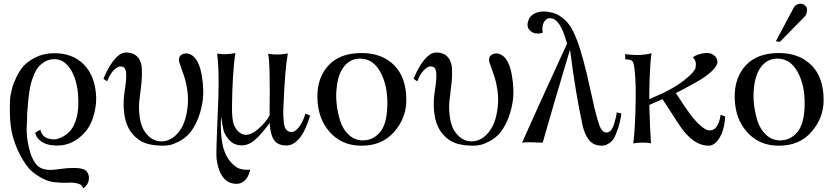

<svg xmlns="http://www.w3.org/2000/svg" viewBox="-20 -768 4486 1032"><path d="M497 -244Q498 -190 479 -133Q460 -76 418 -38Q351 23 264 13Q226 10 200 -9Q174 -28 169 -55L197 -71V-70Q208 -22 265 -19Q282 -18 302.5 -26Q323 -34 346 -53Q369 -72 384.5 -112.5Q400 -153 401 -208Q403 -321 363 -389.5Q323 -458 258 -449Q236 -446 217.5 -434.5Q199 -423 186.5 -408Q174 -393 164 -369.5Q154 -346 148.5 -327Q143 -308 138.5 -280Q134 -252 132.5 -235Q131 -218 129 -192Q127 -166 126 -158Q126 -131 123.5 -84Q121 -37 135.5 26Q150 89 180 121Q194 135 214.5 140.5Q235 146 251 145.5Q267 145 297 141Q327 137 340 136Q426 130 445 152Q462 172 457 200.5Q452 229 426 244Q424 226 400 219Q376 212 345 214Q314 216 268 211Q228 205 188.5 180Q149 155 132 133Q77 64 49 -34Q34 -86 33 -164Q32 -242 38 -262Q42 -282 46.5 -299.5Q51 -317 68 -353Q85 -389 107.5 -414Q130 -439 172 -460Q214 -481 266 -482Q369 -484 431 -421Q493 -358 497 -244Z M1068 -217Q1058 -158 1037 -113.5Q1016 -69 993 -45.5Q970 -22 942 -7.5Q914 7 894.5 11Q875 15 857 15Q802 15 763 2Q724 -11 692 -48Q639 -110 645 -233Q645 -245 652.5 -295Q660 -345 658 -374.5Q656 -404 639 -409Q618 -416 597.5 -396.5Q577 -377 566 -354L556 -331L536 -344Q558 -399 586 -437Q613 -472 635 -481Q655 -489 678 -484Q709 -478 725 -455Q741 -432 742.5 -397.5Q744 -363 741 -330Q738 -297 732.5 -256.5Q727 -216 727 -195Q728 -101 760 -58Q796 -8 848 -8Q903 -9 943.5 -62Q984 -115 990 -215Q992 -249 986 -288Q980 -327 971.5 -353Q963 -379 953.5 -404.5Q944 -430 943 -435Q937 -467 962 -477Q982 -486 1005 -475Q1048 -453 1063.5 -368Q1079 -283 1068 -217Z M1647 -147Q1599 14 1518 14Q1456 14 1440 -43Q1435 -60 1432.5 -76.5Q1430 -93 1430 -100V-108Q1384 -44 1346 -12.5Q1308 19 1263 12Q1229 7 1207.5 -20.5Q1186 -48 1181.5 -67.5Q1177 -87 1170 -131Q1169 -138 1168 -141Q1163 -23 1184.5 39.5Q1206 102 1255 133Q1279 147 1325 144Q1325 147 1323.5 152Q1322 157 1316.5 170.5Q1311 184 1303.5 194Q1296 204 1282 212Q1268 220 1251 220Q1163 220 1144 86Q1142 67 1144 7.5Q1146 -52 1149.5 -140Q1153 -228 1154 -249Q1158 -406 1147 -480Q1191 -472 1245 -483Q1229 -377 1227 -197Q1226 -124 1238.5 -94.5Q1251 -65 1276 -50Q1315 -29 1367 -74Q1386 -90 1401.5 -108.5Q1417 -127 1423.5 -138Q1430 -149 1429 -149Q1433 -437 1421 -479Q1474 -470 1527 -481Q1511 -387 1504 -205Q1502 -170 1502.5 -152.5Q1503 -135 1505.5 -110.5Q1508 -86 1516.5 -74Q1525 -62 1540 -59Q1563 -55 1585 -82.5Q1607 -110 1622 -157Z M2164 -233Q2165 -135 2098.5 -59Q2032 17 1919 15Q1817 14 1752.5 -58Q1688 -130 1686 -243Q1684 -350 1745.5 -416.5Q1807 -483 1923 -483H1924Q2032 -483 2097.5 -418.5Q2163 -354 2164 -233ZM2062 -204Q2064 -308 2025 -380Q1986 -452 1917 -453Q1865 -454 1830.5 -412Q1796 -370 1789 -290Q1785 -253 1789.5 -209.5Q1794 -166 1808 -120Q1822 -74 1854.5 -43.5Q1887 -13 1934 -13L1935 -14Q1985 -14 2022.5 -57.5Q2060 -101 2062 -204Z M2735 -217Q2725 -158 2704 -113.5Q2683 -69 2660 -45.5Q2637 -22 2609 -7.5Q2581 7 2561.5 11Q2542 15 2524 15Q2469 15 2430 2Q2391 -11 2359 -48Q2306 -110 2312 -233Q2312 -245 2319.5 -295Q2327 -345 2325 -374.5Q2323 -404 2306 -409Q2285 -416 2264.5 -396.5Q2244 -377 2233 -354L2223 -331L2203 -344Q2225 -399 2253 -437Q2280 -472 2302 -481Q2322 -489 2345 -484Q2376 -478 2392 -455Q2408 -432 2409.5 -397.5Q2411 -363 2408 -330Q2405 -297 2399.5 -256.5Q2394 -216 2394 -195Q2395 -101 2427 -58Q2463 -8 2515 -8Q2570 -9 2610.5 -62Q2651 -115 2657 -215Q2659 -249 2653 -288Q2647 -327 2638.5 -353Q2630 -379 2620.5 -404.5Q2611 -430 2610 -435Q2604 -467 2629 -477Q2649 -486 2672 -475Q2715 -453 2730.5 -368Q2746 -283 2735 -217Z M3320 -158Q3313 -110 3301 -75Q3289 -40 3279 -23.5Q3269 -7 3253 2.5Q3237 12 3232 13Q3227 14 3216 15Q3171 15 3147.5 -13.5Q3124 -42 3112 -91Q3073 -270 3044 -501Q3044 -502 3018 -415Q2992 -328 2955.5 -204Q2919 -80 2897 -1L2876 -2Q2855 -3 2827.5 -3.5Q2800 -4 2786 0Q2796 -25 2901 -256Q3006 -487 3028 -533L3024 -546Q3021 -558 3014.5 -576.5Q3008 -595 2999.5 -614Q2991 -633 2977.5 -648.5Q2964 -664 2950 -668Q2926 -675 2912.5 -660.5Q2899 -646 2896.5 -627.5Q2894 -609 2897 -592Q2896 -592 2889.5 -590Q2883 -588 2878 -588Q2873 -588 2865.5 -588Q2858 -588 2850.5 -590.5Q2843 -593 2836 -598Q2810 -615 2817 -647.5Q2824 -680 2851 -694Q2892 -717 2958 -697Q2979 -692 3009 -667.5Q3039 -643 3061 -599Q3097 -527 3134 -371Q3144 -330 3156.5 -271.5Q3169 -213 3176 -184Q3183 -155 3192.5 -122.5Q3202 -90 3211 -75Q3220 -60 3232 -57Q3248 -52 3260.5 -64.5Q3273 -77 3280 -99.5Q3287 -122 3290.5 -137Q3294 -152 3295 -164Z M3878 -142Q3874 -72 3848.5 -29Q3823 14 3790 15Q3705 16 3630 -98L3541 -235L3470 -204Q3473 -83 3479 2Q3460 -2 3429.5 -1.5Q3399 -1 3384 3V2Q3395 -84 3397 -247Q3398 -301 3394 -358.5Q3390 -416 3383 -432Q3378 -449 3341 -449L3340 -478Q3357 -473 3401 -472.5Q3445 -472 3482 -482Q3475 -437 3472 -350.5Q3469 -264 3470 -235L3488 -243Q3507 -251 3537.5 -265Q3568 -279 3590 -292Q3634 -316 3673.5 -350Q3713 -384 3718 -401Q3722 -421 3719 -434Q3716 -447 3710 -453L3704 -459Q3726 -479 3773 -483Q3783 -484 3795.5 -481.5Q3808 -479 3822 -467Q3836 -455 3836 -434Q3836 -414 3806 -385.5Q3776 -357 3729.5 -330.5Q3683 -304 3657 -290.5Q3631 -277 3613 -268L3627 -246Q3641 -224 3663 -192Q3685 -160 3700 -141Q3762 -64 3798 -67Q3824 -70 3837 -95.5Q3850 -121 3853 -151Z M4309 -737Q4319 -727 4317.5 -708.5Q4316 -690 4305 -679L4172 -543L4150 -546L4247 -728Q4255 -742 4273.5 -747Q4292 -752 4309 -737ZM4407 -233Q4408 -135 4341.5 -59Q4275 17 4162 15Q4060 14 3995.5 -58Q3931 -130 3929 -243Q3927 -350 3988.5 -416.5Q4050 -483 4166 -483H4167Q4275 -483 4340.5 -418.5Q4406 -354 4407 -233ZM4305 -204Q4307 -308 4268 -380Q4229 -452 4160 -453Q4108 -454 4073.5 -412Q4039 -370 4032 -290Q4028 -253 4032.5 -209.5Q4037 -166 4051 -120Q4065 -74 4097.5 -43.5Q4130 -13 4177 -13L4178 -14Q4228 -14 4265.5 -57.5Q4303 -101 4305 -204Z"/></svg>

Font: GFS Artemisia
Style: Regular
Weight: 400
Designer: Takis Katsoulidis and George D. Matthiopoulos
Foundry: Takis Katsoulidis and George D. Matthiopoulos
Version: Version 1.0